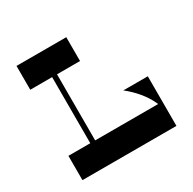

<svg xmlns="http://www.w3.org/2000/svg" viewBox="-154 -859 1025 1019"><g transform="rotate(-30 358.0 -350.0)"><path d="M496 -304C544 -266 593 -213 620 -149H234V-554H375V-700H70V-554H204V-149H70V0H646V-304Z"/></g></svg>

Font: Space Cowgirl Bold
Style: Regular
Weight: 700
Designer: Valery Marier
Foundry: Valery Marier
Version: Version 1.000;hotconv 1.0.109;makeotfexe 2.5.65596